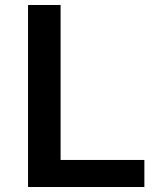

<svg xmlns="http://www.w3.org/2000/svg" viewBox="-20 -750 660 770"><path d="M92.5 0H559V-108.5H223V-730H92.5Z"/></svg>

Font: Monaspace Neon SemiBold
Style: Regular
Weight: 600
Designer: Riley Cran & the Lettermatic Team
Foundry: Lettermatic
Version: Version 1.200 (Monaspace Neon)